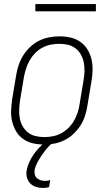

<svg xmlns="http://www.w3.org/2000/svg" viewBox="-20 -708 540 951"><path d="M199 8Q171 8 144 2Q117 -4 95.5 -19Q74 -34 60.5 -56.5Q47 -79 40.5 -105Q34 -131 35 -159Q36 -187 40 -215L60 -335Q64 -361 72.5 -386Q81 -411 95 -433.5Q109 -456 129 -475Q149 -494 173 -506Q197 -518 223 -523Q249 -528 274 -528Q302 -528 329 -522Q356 -516 377.5 -501Q399 -486 413 -463.5Q427 -441 433 -415Q439 -389 438.5 -361Q438 -333 433 -305L413 -185Q409 -159 401 -134Q393 -109 378.5 -86.5Q364 -64 344 -45Q324 -26 300 -14Q276 -2 250 3Q224 8 199 8ZM200 -29Q220 -29 241.5 -33Q263 -37 282.5 -47.5Q302 -58 318.5 -74Q335 -90 346 -109Q357 -128 364 -149Q371 -170 374 -191L394 -311Q398 -333 398.5 -355Q399 -377 395 -398Q391 -419 381 -437Q371 -455 354.5 -468Q338 -481 317.5 -486Q297 -491 274 -491Q254 -491 232.5 -487Q211 -483 191 -472.5Q171 -462 155 -446Q139 -430 128 -411Q117 -392 110 -371Q103 -350 99 -329L79 -209Q76 -187 75 -165Q74 -143 78 -122Q82 -101 92 -83Q102 -65 118.5 -52Q135 -39 156 -34Q177 -29 200 -29ZM192 223Q174 223 157.5 217.5Q141 212 129.5 200Q118 188 113.5 171Q109 154 112 136Q116 115 125 95Q134 75 147 56.5Q160 38 175.5 22Q191 6 209 -8H240L239 0Q223 14 210 30Q197 46 185.5 63Q174 80 164.5 98Q155 116 151 135Q150 146 152.5 156.5Q155 167 162.5 174Q170 181 180.5 184.5Q191 188 203 188Q209 188 216 187Q223 186 229 183L223 219Q216 221 208 222Q200 223 192 223ZM155 -652V-688H455V-652Z"/></svg>

Font: Iosevka Term Curly XLt Obl
Style: Regular
Weight: 200
Italic angle: -9°
Designer: Belleve Invis
Foundry: Belleve Invis
Version: Version 32.3.0